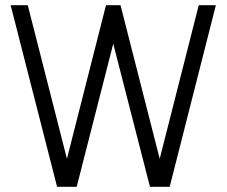

<svg xmlns="http://www.w3.org/2000/svg" viewBox="-20 -720 873 740"><path d="M200 0 21 -700H87L238 -108L388.5 -700H444.5L595.5 -108L746 -700H812L634 0H558L416.5 -551.5L275.5 0Z"/></svg>

Font: Urbanist Light
Style: Regular
Weight: 300
Designer: Corey Hu
Foundry: Corey Hu
Version: Version 1.330; ttfautohint (v1.8.4.7-5d5b)